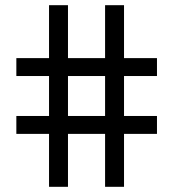

<svg xmlns="http://www.w3.org/2000/svg" viewBox="-20 -720 668 740"><path d="M169 0V-204H43V-273H169V-427H43V-496H169V-700H242V-496H385V-700H458V-496H585V-427H458V-273H585V-204H458V0H385V-204H242V0ZM242 -273H385V-427H242Z"/></svg>

Font: Space Grotesk Light
Style: Regular
Weight: 400
Version: Version 2.000